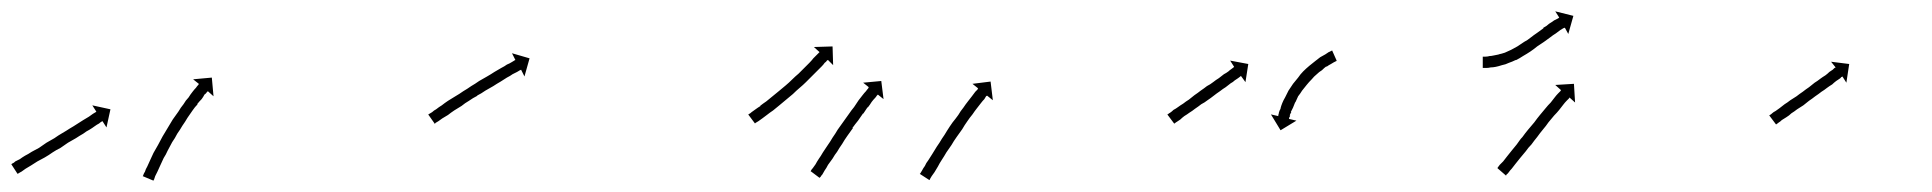

<svg xmlns="http://www.w3.org/2000/svg" viewBox="-42 -316 3411 339"><path d="M-19 -28Q-18 -28 -15 -31Q-11 -33 -7 -35Q-3 -38 2 -41Q8 -44 14 -48Q20 -51 27 -55Q33 -59 40 -64Q47 -68 54 -72Q61 -77 68 -81Q75 -85 81 -89Q88 -93 94 -97Q100 -101 105 -104Q110 -107 115 -110Q119 -113 122 -115Q125 -117 127 -118Q128 -118 128 -119L121 -130L153 -123L146 -91L139 -102Q138 -102 137 -101Q135 -100 133 -98Q129 -96 125 -93Q121 -90 116 -87Q110 -84 105 -80Q98 -76 92 -72Q85 -68 78 -64Q72 -60 65 -55Q57 -51 51 -47Q44 -42 37 -38Q30 -34 24 -31Q18 -27 13 -24Q8 -21 3 -18Q-1 -15 -4 -13Q-8 -11 -9 -10Q-10 -10 -11 -9L-22 -26Q-21 -27 -19 -28ZM211 -7Q211 -7 211 -7Q211 -7 211 -7Q211 -7 211 -7Q211 -7 211 -7Q212 -10 214 -13Q214 -13 214 -13Q214 -13 214 -13Q214 -13 214 -13Q214 -13 214 -13Q215 -17 218 -22Q218 -22 218 -22Q218 -22 218 -22Q218 -22 218 -22Q218 -22 218 -22Q220 -27 223 -33Q223 -33 223 -33Q223 -33 223 -33Q223 -33 223 -33Q223 -33 223 -33Q226 -39 229 -46Q229 -46 229 -46Q229 -46 229 -46Q229 -46 229 -46Q229 -46 229 -46Q233 -53 237 -60Q237 -60 237 -60Q237 -60 237 -60Q237 -60 237 -60Q237 -60 237 -60Q241 -67 245 -75Q245 -75 245 -75Q245 -75 245 -75Q245 -75 245 -75Q245 -75 245 -75Q249 -82 254 -90Q254 -90 254 -90Q254 -90 254 -90Q254 -90 254 -90Q254 -90 254 -90Q259 -98 263 -105Q263 -105 263 -105Q263 -105 263 -105Q263 -105 263 -105Q263 -105 263 -105Q268 -112 273 -119Q273 -119 273 -119Q273 -119 273 -119Q273 -119 273 -119Q273 -119 273 -119Q277 -126 282 -132Q282 -132 282 -132Q282 -132 282 -132Q282 -132 282 -132Q282 -132 282 -132Q286 -139 291 -144Q291 -144 291 -144Q291 -144 291 -144Q291 -144 291 -144Q291 -144 291 -144Q294 -149 298 -154Q298 -154 298 -154Q298 -154 298 -154Q298 -154 298 -154Q298 -154 298 -154Q301 -158 304 -161Q306 -164 308 -166Q309 -167 309 -168L299 -176L332 -179L335 -146L325 -155Q324 -154 323 -153Q322 -151 319 -149Q317 -145 314 -141Q314 -141 314 -141Q314 -141 314 -141Q314 -141 314 -141Q314 -141 314 -141Q310 -137 306 -132Q306 -132 306 -132Q306 -132 307 -132Q307 -132 307 -132Q307 -132 307 -132Q302 -127 298 -121Q298 -121 298 -121Q298 -121 298 -121Q298 -121 298 -121Q298 -121 298 -121Q294 -115 289 -108Q289 -108 289 -108Q289 -108 289 -108Q289 -108 289 -108Q289 -108 289 -108Q285 -101 280 -94Q280 -94 280 -94Q280 -94 280 -94Q280 -94 280 -94Q280 -94 280 -94Q276 -87 271 -80Q271 -80 271 -80Q271 -80 271 -80Q271 -80 271 -80Q271 -80 271 -80Q267 -72 262 -65Q262 -65 262 -65Q262 -65 262 -65Q262 -65 262 -65Q262 -65 262 -65Q258 -58 254 -50Q254 -50 254 -50Q254 -50 254 -50Q254 -50 254 -50Q254 -50 254 -50Q251 -43 247 -37Q247 -37 247 -37Q247 -37 247 -37Q247 -37 247 -37Q247 -37 247 -37Q244 -30 241 -24Q241 -24 241 -24Q241 -24 241 -24Q241 -24 241 -24Q241 -24 241 -24Q238 -18 236 -13Q236 -13 236 -13Q236 -13 236 -13Q236 -13 236 -13Q236 -13 236 -13Q234 -9 232 -5Q232 -5 232 -5Q232 -5 232 -5Q232 -5 232 -5Q232 -5 232 -5Q231 -2 230 1Q230 1 230 1Q230 1 230 1Q230 1 230 1Q230 1 230 1Q229 2 229 3L210 -5Q211 -6 211 -7Z M716 -115Q718 -116 721 -118Q724 -121 728 -123Q733 -127 738 -130Q743 -134 749 -138Q755 -142 762 -146Q769 -150 776 -155Q783 -159 790 -164Q797 -168 804 -173Q811 -177 818 -181Q825 -185 831 -189Q838 -193 843 -196Q849 -199 853 -202Q858 -204 861 -206Q864 -208 866 -209Q867 -210 868 -210L862 -222L893 -213L884 -181L878 -193Q877 -192 876 -192Q874 -191 871 -189Q867 -187 863 -185Q859 -182 853 -179Q848 -176 842 -172Q835 -168 829 -164Q822 -160 815 -156Q808 -151 800 -147H801Q793 -143 786 -138Q779 -134 773 -129Q766 -125 760 -121Q754 -117 749 -113Q744 -110 739 -107Q735 -104 732 -102Q729 -100 727 -99Q726 -98 726 -97L714 -114Q715 -114 716 -115Z M1281 -115Q1283 -116 1285 -118Q1288 -120 1292 -123Q1296 -126 1301 -129Q1301 -129 1301 -129Q1301 -129 1300 -129Q1300 -129 1300 -129Q1300 -129 1300 -129Q1305 -133 1311 -137Q1311 -137 1311 -137Q1311 -137 1311 -137Q1311 -137 1311 -137Q1311 -137 1311 -137Q1316 -141 1322 -146Q1322 -146 1322 -146Q1322 -146 1322 -146Q1322 -146 1322 -146Q1322 -146 1322 -146Q1327 -150 1333 -155Q1333 -155 1333 -155Q1333 -155 1333 -155Q1333 -155 1333 -155Q1333 -155 1333 -155Q1339 -160 1345 -165Q1345 -165 1345 -165Q1345 -165 1345 -165Q1345 -165 1345 -165Q1345 -165 1345 -165Q1351 -170 1357 -176Q1357 -176 1357 -176Q1357 -176 1357 -176Q1357 -176 1357 -176Q1357 -176 1357 -176Q1362 -181 1368 -186Q1368 -186 1368 -186Q1368 -186 1368 -186Q1368 -186 1368 -186Q1368 -186 1368 -186Q1373 -191 1378 -196Q1378 -196 1378 -196Q1378 -196 1378 -196Q1378 -196 1378 -196Q1378 -196 1378 -196Q1382 -200 1387 -205Q1391 -209 1394 -213Q1397 -216 1400 -219Q1402 -221 1404 -223Q1404 -223 1405 -224L1395 -233L1428 -234L1429 -201L1420 -210Q1419 -210 1418 -209Q1417 -207 1414 -205Q1412 -202 1409 -199Q1405 -195 1401 -191Q1396 -186 1392 -182Q1392 -182 1392 -182Q1392 -182 1392 -182Q1392 -182 1392 -182Q1392 -182 1392 -182Q1387 -177 1381 -171Q1381 -171 1381 -171Q1381 -171 1381 -171Q1381 -171 1381 -171Q1381 -171 1381 -171Q1376 -166 1370 -161Q1370 -161 1370 -161Q1370 -161 1370 -161Q1370 -161 1370 -161Q1370 -161 1370 -161Q1364 -156 1358 -150Q1358 -150 1358 -150Q1358 -150 1358 -150Q1358 -150 1358 -150Q1358 -150 1358 -150Q1352 -145 1346 -140Q1346 -140 1346 -140Q1346 -140 1346 -140Q1346 -140 1346 -140Q1346 -140 1346 -140Q1340 -135 1334 -130Q1334 -130 1334 -130Q1334 -130 1334 -130Q1334 -130 1334 -130Q1334 -130 1334 -130Q1328 -125 1323 -121Q1323 -121 1323 -121Q1323 -121 1323 -121Q1323 -121 1323 -121Q1323 -121 1323 -121Q1317 -117 1312 -113Q1312 -113 1312 -113Q1312 -113 1312 -113Q1312 -113 1312 -113Q1312 -113 1312 -113Q1308 -110 1304 -107Q1300 -104 1297 -102Q1294 -100 1292 -99Q1291 -98 1291 -98L1279 -114Q1280 -114 1281 -115ZM1390 -15Q1391 -17 1393 -19Q1395 -22 1398 -26Q1400 -30 1404 -36Q1407 -40 1411 -47Q1415 -53 1419 -59Q1424 -66 1428 -73Q1433 -80 1437 -87Q1442 -94 1447 -101Q1452 -108 1457 -115Q1461 -121 1466 -127Q1470 -133 1474 -139Q1478 -144 1481 -148Q1484 -152 1487 -155Q1489 -158 1491 -160Q1491 -161 1492 -162L1482 -170L1514 -173L1518 -141L1508 -149Q1507 -148 1506 -147Q1505 -145 1503 -143Q1500 -140 1497 -136Q1494 -131 1490 -126V-127Q1486 -121 1482 -115V-116Q1477 -109 1473 -103Q1468 -97 1463 -90H1464Q1459 -83 1454 -76Q1449 -69 1445 -62Q1440 -55 1436 -48Q1432 -43 1428 -36Q1423 -29 1420 -25Q1417 -19 1414 -15Q1412 -11 1410 -8Q1408 -6 1407 -4Q1406 -3 1405 -2L1389 -14Q1390 -14 1390 -15ZM1583 -10Q1584 -12 1586 -15Q1588 -19 1591 -23Q1593 -28 1597 -33Q1600 -38 1604 -44Q1608 -51 1612 -57Q1617 -64 1621 -71Q1626 -78 1630 -85Q1635 -93 1640 -100Q1645 -106 1650 -113Q1654 -120 1659 -126Q1663 -132 1667 -137Q1671 -142 1674 -146Q1677 -150 1680 -154Q1682 -156 1684 -158Q1684 -159 1685 -160L1675 -168L1707 -172L1711 -139L1701 -147Q1700 -147 1699 -146Q1698 -144 1696 -141Q1693 -138 1690 -134Q1687 -130 1683 -125Q1679 -120 1675 -114Q1670 -108 1666 -102Q1661 -95 1657 -88Q1652 -81 1647 -74Q1642 -67 1638 -60Q1633 -53 1629 -47Q1625 -40 1621 -34Q1617 -28 1614 -22Q1611 -17 1608 -12Q1605 -8 1603 -5Q1601 -2 1600 0Q1600 1 1599 2L1582 -9Q1582 -9 1583 -10Z M2021 -115Q2022 -116 2024 -117Q2027 -119 2030 -122Q2034 -124 2038 -127Q2042 -130 2047 -133Q2052 -137 2057 -140Q2062 -144 2067 -148Q2073 -152 2078 -156Q2084 -160 2089 -164Q2095 -167 2100 -171Q2105 -175 2110 -178Q2115 -182 2119 -185Q2123 -187 2127 -190Q2129 -192 2132 -194Q2133 -195 2134 -195.5Q2135 -196 2136 -197Q2136 -197 2136.5 -197.5Q2137 -198 2137 -198L2130 -209L2162 -203L2157 -171L2149 -182Q2149 -182 2148 -181Q2147 -180 2146 -179.5Q2145 -179 2144 -178Q2141 -176 2138 -174Q2135 -171 2131 -169Q2126 -165 2122 -162Q2117 -159 2112 -155Q2106 -151 2101 -147Q2096 -143 2090 -139Q2085 -135 2079 -132Q2074 -128 2068 -124Q2063 -120 2058 -117Q2054 -114 2049 -111Q2045 -108 2042 -105Q2039 -103 2036 -101Q2034 -100 2032 -98Q2031 -98 2031 -98L2019 -114Q2020 -114 2021 -115ZM2317 -208Q2317 -208 2317 -208Q2317 -208 2317 -208Q2317 -208 2317 -208Q2317 -208 2317 -208Q2315 -207 2313 -206Q2313 -206 2313 -206Q2313 -206 2313 -206Q2313 -206 2313 -206Q2313 -206 2313 -206Q2311 -205 2308 -203Q2308 -203 2308 -203Q2308 -203 2308 -203Q2308 -203 2308 -203Q2308 -203 2308 -203Q2304 -201 2300 -198Q2300 -198 2300 -198Q2300 -198 2300 -198Q2300 -198 2300 -198.5Q2300 -199 2300 -199Q2296 -196 2292 -192Q2292 -192 2292 -192Q2292 -192 2292 -192Q2292 -192 2292 -192Q2292 -192 2292 -192Q2287 -189 2283 -185Q2283 -185 2283 -185Q2283 -185 2283 -185Q2283 -185 2283 -185Q2283 -185 2283 -185Q2278 -181 2274 -176Q2274 -176 2274 -176Q2274 -176 2274 -176Q2274 -176 2274 -176Q2274 -176 2274 -176Q2269 -171 2265 -166Q2265 -166 2265 -166Q2265 -166 2265 -166Q2265 -166 2265 -166Q2265 -166 2265 -166Q2261 -161 2257 -156Q2257 -156 2257 -156Q2257 -156 2257 -156Q2257 -156 2257 -156Q2257 -156 2257 -156Q2254 -151 2250 -146Q2250 -146 2250 -146Q2250 -146 2250 -146Q2250 -146 2250 -146Q2250 -146 2250 -146Q2247 -140 2245 -135Q2245 -135 2245 -135Q2245 -135 2245 -135Q2245 -135 2245 -135.5Q2245 -136 2245 -136Q2243 -131 2241 -126Q2241 -126 2241 -126Q2241 -126 2241 -126Q2241 -126 2241 -126Q2241 -126 2241 -126Q2239 -122 2237 -118Q2237 -118 2237.5 -118Q2238 -118 2238 -118Q2238 -118 2238 -118Q2238 -118 2238 -118Q2236 -115 2235 -112Q2235 -112 2235 -112Q2235 -112 2236 -112Q2236 -112 2236 -112Q2236 -112 2236 -112Q2235 -109 2234 -108Q2234 -108 2234 -108Q2234 -108 2234 -108Q2234 -108 2234 -108Q2234 -108 2234 -108Q2234 -107 2234 -106L2247 -103L2219 -86L2202 -114L2215 -111Q2215 -112 2215 -113Q2215 -113 2215 -113Q2215 -113 2215 -113Q2215 -113 2215 -113Q2215 -113 2215 -113Q2216 -115 2216 -117Q2216 -117 2216 -117Q2216 -117 2216 -117Q2216 -117 2216 -117Q2216 -117 2216 -117Q2217 -121 2219 -124Q2219 -124 2219 -124Q2219 -124 2219 -125Q2219 -125 2219 -125Q2219 -125 2219 -125Q2220 -129 2222 -134Q2222 -134 2222 -134Q2222 -134 2222 -134Q2222 -134 2222 -134Q2222 -134 2222 -134Q2224 -139 2227 -144Q2227 -144 2227 -144Q2227 -144 2227 -144Q2227 -144 2227 -144Q2227 -144 2227 -144Q2230 -150 2233 -156Q2233 -156 2233 -156Q2233 -156 2233 -156Q2233 -156 2233 -156Q2233 -156 2233 -156Q2237 -162 2241 -168Q2241 -168 2241 -168Q2241 -168 2241 -168Q2241 -168 2241 -168Q2241 -168 2241 -168Q2245 -173 2250 -179Q2250 -179 2250 -179Q2250 -179 2250 -179Q2250 -179 2250 -179Q2250 -179 2250 -179Q2254 -185 2259 -190Q2259 -190 2259 -190Q2259 -190 2259 -190Q2259 -190 2259 -190Q2259 -190 2259 -190Q2264 -195 2270 -200Q2270 -200 2270 -200Q2270 -200 2270 -200Q2270 -200 2270 -200Q2270 -200 2270 -200Q2275 -204 2280 -208Q2280 -208 2280 -208Q2280 -208 2280 -208Q2280 -208 2280 -208Q2280 -208 2280 -208Q2285 -212 2289 -215Q2289 -215 2289 -215Q2289 -215 2289 -215Q2289 -215 2289 -215Q2289 -215 2289 -215Q2294 -218 2298 -220Q2298 -220 2298 -220Q2298 -220 2298 -220Q2298 -220 2298 -220Q2298 -220 2298 -220Q2301 -222 2304 -224Q2304 -224 2304 -224Q2304 -224 2304 -224Q2304 -224 2304 -224Q2304 -224 2304 -224Q2307 -225 2308 -226Q2308 -226 2308 -226Q2308 -226 2308 -226Q2308 -226 2308 -226Q2308 -226 2308 -226Q2309 -226 2310 -227L2318 -209Q2318 -208 2317 -208Z M2577 -216Q2577 -216 2577 -216Q2577 -216 2577 -216Q2577 -216 2577 -216Q2577 -216 2577 -216Q2579 -216 2581 -216Q2581 -216 2581 -216Q2581 -216 2581 -216Q2581 -216 2581 -216Q2581 -216 2581 -216Q2584 -216 2588 -217Q2588 -217 2588 -217Q2588 -217 2587 -217Q2587 -217 2587 -217Q2587 -217 2587 -217Q2591 -217 2595 -218Q2595 -218 2595 -218Q2595 -218 2595 -218Q2595 -218 2595 -218Q2595 -218 2595 -218Q2600 -219 2605 -220Q2605 -220 2605 -220Q2605 -220 2604 -220Q2604 -220 2604 -220Q2604 -220 2604 -220Q2609 -221 2615 -223Q2615 -223 2615 -223Q2615 -223 2615 -223Q2615 -223 2615 -223Q2615 -223 2615 -223Q2620 -225 2626 -228Q2626 -228 2626 -228Q2626 -228 2626 -228Q2626 -228 2626 -228Q2626 -228 2626 -228Q2631 -231 2637 -234Q2637 -234 2637 -234Q2637 -234 2637 -234Q2637 -234 2637 -234Q2637 -234 2637 -234Q2643 -238 2649 -242Q2649 -242 2649 -242Q2649 -242 2649 -242Q2649 -242 2649 -242Q2649 -242 2649 -242Q2655 -245 2661 -250Q2661 -250 2661 -250Q2661 -250 2661 -250Q2661 -250 2661 -250Q2661 -250 2661 -250Q2666 -254 2672 -258Q2679 -263 2683 -266Q2683 -266 2683 -266Q2683 -266 2683 -266Q2683 -266 2683 -266.5Q2683 -267 2683 -267Q2689 -270 2693 -274Q2693 -274 2693 -274Q2693 -274 2693 -274Q2693 -274 2693 -274Q2693 -274 2693 -274Q2698 -277 2702 -280Q2702 -280 2702 -280Q2702 -280 2702 -280Q2702 -280 2702 -280Q2702 -280 2702 -280Q2706 -282 2708 -283Q2708 -283 2708 -283Q2708 -283 2708 -283Q2708 -283 2708 -283Q2708 -283 2708 -283Q2710 -284 2711 -285L2704 -296L2736 -288L2727 -256L2721 -267Q2720 -267 2718 -266Q2718 -266 2718 -266Q2718 -266 2718 -266Q2718 -266 2718 -266Q2718 -266 2718 -266Q2716 -265 2713 -263Q2713 -263 2713 -263Q2713 -263 2713 -263Q2713 -263 2713 -263Q2713 -263 2713 -263Q2709 -260 2705 -257Q2705 -257 2705 -257Q2705 -257 2705 -257Q2705 -257 2705 -257Q2705 -257 2705 -257Q2700 -254 2695 -250Q2695 -250 2695 -250Q2695 -250 2695 -250Q2695 -250 2695 -250Q2695 -250 2695 -250Q2691 -247 2684 -242Q2678 -238 2672 -234Q2672 -234 2672 -234Q2672 -234 2672 -234Q2672 -234 2672 -234Q2672 -234 2672 -234Q2666 -229 2660 -225Q2660 -225 2660 -225Q2660 -225 2660 -225Q2660 -225 2660 -225Q2660 -225 2660 -225Q2654 -221 2647 -217Q2647 -217 2647 -217Q2647 -217 2647 -217Q2647 -217 2647 -217Q2647 -217 2647 -217Q2641 -213 2635 -210Q2635 -210 2634.5 -210Q2634 -210 2634 -210Q2634 -210 2634 -210Q2634 -210 2634 -210Q2628 -207 2622 -205Q2622 -205 2622 -205Q2622 -205 2622 -205Q2622 -205 2622 -205Q2622 -205 2622 -205Q2616 -202 2610 -201Q2610 -201 2610 -201Q2610 -201 2610 -201Q2610 -201 2610 -201Q2610 -201 2610 -201Q2604 -199 2599 -198Q2599 -198 2599 -198Q2599 -198 2599 -198Q2599 -198 2599 -198Q2599 -198 2599 -198Q2594 -197 2590 -197Q2590 -197 2590 -197Q2590 -197 2590 -197Q2590 -197 2590 -197Q2590 -197 2590 -197Q2586 -196 2582 -196Q2582 -196 2582 -196Q2582 -196 2582 -196Q2582 -196 2582 -196Q2582 -196 2582 -196Q2580 -196 2578 -196Q2578 -196 2578 -196Q2578 -196 2578 -196Q2578 -196 2578 -196Q2578 -196 2578 -196Q2577 -196 2576 -196V-216Q2577 -216 2577 -216ZM2603 -21Q2604 -22 2606 -25Q2609 -28 2612 -31Q2615 -35 2619 -40Q2622 -44 2627 -50Q2631 -55 2636 -61Q2639 -65 2641 -68Q2643 -71 2646 -74Q2651 -81 2656 -87Q2662 -94 2667 -100Q2672 -107 2677 -113Q2682 -119 2687 -125Q2691 -130 2696 -135Q2700 -140 2703 -144Q2706 -148 2709 -151Q2711 -153 2713 -155Q2714 -156 2714 -157L2704 -166L2737 -168L2739 -135L2729 -144Q2729 -143 2728 -142Q2726 -140 2724 -138Q2721 -135 2718 -131Q2715 -127 2711 -122Q2707 -117 2702 -112Q2697 -106 2692 -100Q2688 -94 2682 -87Q2677 -81 2672 -74Q2667 -68 2662 -61Q2659 -58 2656.5 -55Q2654 -52 2652 -49Q2647 -43 2642 -37Q2638 -32 2634 -27Q2630 -22 2627 -18Q2624 -15 2622 -12Q2620 -9 2618 -8Q2618 -7 2617 -6L2602 -19Q2602 -20 2603 -21Z M3083 -113Q3085 -114 3087 -116Q3089 -118 3093 -120Q3097 -123 3100 -125Q3105 -129 3109 -132Q3114 -135 3119 -139Q3125 -143 3130 -146Q3135 -150 3141 -154Q3146 -158 3152 -162Q3157 -166 3162 -170Q3167 -173 3172 -177Q3176 -180 3181 -183Q3185 -186 3188 -189Q3191 -191 3194 -193Q3196 -195 3197 -196Q3198 -196 3199 -197L3191 -207L3223 -203L3218 -170L3211 -181Q3210 -180 3209 -180Q3208 -178 3206 -177Q3203 -175 3200 -173Q3196 -170 3193 -167Q3188 -164 3184 -161Q3179 -157 3174 -154Q3169 -150 3163 -146Q3158 -142 3152 -138Q3147 -134 3142 -130Q3136 -126 3131 -123Q3126 -119 3121 -116Q3117 -112 3112 -109Q3109 -107 3104 -104Q3101 -101 3099 -100Q3096 -98 3095 -97Q3094 -97 3094 -96L3082 -112Q3082 -113 3083 -113Z"/></svg>

Font: FRB American Cursive Just Arrows Black
Style: Bold Italic
Weight: 900
Italic angle: -25°
Version: Version 2.0;Modular Font Editor K font №1